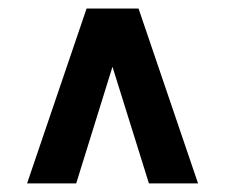

<svg xmlns="http://www.w3.org/2000/svg" viewBox="-20 -712 529 451"><path d="M183.4 -692 43.6 -281.2H159L244.2 -555.2L329.8 -281.2H445.2L305.4 -692Z"/></svg>

Font: Secuela Light
Style: Regular
Weight: 300
Designer: Fernando Haro
Foundry: deFharo
Version: Version 1.708